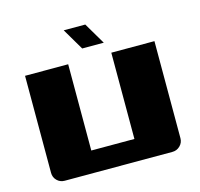

<svg xmlns="http://www.w3.org/2000/svg" viewBox="-97 -756 894 860"><g transform="rotate(-15 350.0 -326.0)"><path d="M50 -500H250V-100H450V-500H650V-50Q650 -29 635 -14.5Q620 0 600 0H100Q79 0 64.5 -14.5Q50 -29 50 -50ZM270 -652H370L429 -552H329Z"/></g></svg>

Font: Tokeely Brookings
Style: Regular
Weight: 400
Designer: Peter Wiegel
Foundry: Peter Wiegel
Version: Version 2.001